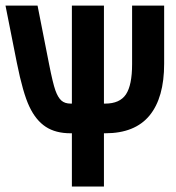

<svg xmlns="http://www.w3.org/2000/svg" viewBox="-20 -679 640 699"><path d="M358.4 -193.8V0H241.7V-193.8H236.8Q182.6 -193.8 146.7 -217.3Q110.8 -240.7 87.2 -290.3Q63.5 -339.8 41.3 -450.7Q19 -561.5 0 -658.7H116.7L158.7 -445.3Q172.4 -376 181.6 -350.1Q190.9 -324.2 203.4 -313Q215.8 -301.8 237.3 -301.8H241.7V-658.7H358.4V-301.8H362.8Q416 -301.8 438.5 -335.4Q460.9 -369.1 460.9 -445.3V-658.7H577.6V-447.3Q577.6 -323.2 524.4 -258.5Q471.2 -193.8 363.3 -193.8Z"/></svg>

Font: Liberation Mono
Style: Bold
Weight: 700
Monospace: yes
Designer: Steve Matteson
Foundry: Ascender Corporation
Version: Version 2.1.5